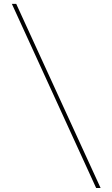

<svg xmlns="http://www.w3.org/2000/svg" viewBox="-20 -800 568 970"><path d="M62 -780.3 488.3 149.9H465.8L40 -780.3Z"/></svg>

Font: Bodoni* 11pt
Style: Regular
Weight: 400
Version: Version 2.3